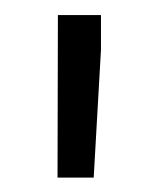

<svg xmlns="http://www.w3.org/2000/svg" viewBox="-20 -763 214 259"><path d="M116.2 -695.8 106.4 -523.4H57.6L58.1 -742.7H116.2Z"/></svg>

Font: Vazir Light
Style: Light
Weight: 300
Designer: Saber Rastikerdar
Foundry: Saber Rastikerdar
Version: Version 30.0.0